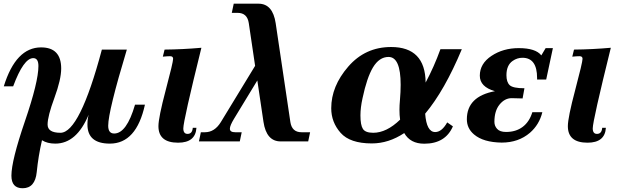

<svg xmlns="http://www.w3.org/2000/svg" viewBox="-29 -752 3317 1021"><path d="M175.3 -400.9Q175.3 -442.9 147.9 -442.9Q96.7 -442.9 41 -293H-8.8Q55.2 -500 189.5 -500Q296.4 -500 296.4 -387.7Q296.4 -329.6 260.3 -231.4Q224.1 -133.3 224.1 -89.8Q224.1 -45.9 292.5 -45.9Q394.5 -45.9 512.7 -488.3H645.5Q546.4 -160.2 546.4 -83.5Q546.4 -42 578.1 -42Q644.5 -42 689 -195.3H741.7Q696.3 11.7 555.2 11.7Q436 11.7 436 -89.4Q436 -118.7 442.4 -142.1Q378.4 11.7 265.1 11.7Q222.2 11.7 194.3 -6.3Q174.8 77.6 166.3 163.3Q157.7 249 91.3 249Q31.7 249 31.7 182.1Q31.7 102.5 103.5 -107.2Q175.3 -316.9 175.3 -400.9Z M918 6.8Q813.5 6.8 813.5 -81.1Q813.5 -126.5 852.5 -273.7Q891.6 -420.9 891.6 -439.5Q891.6 -453.1 875.5 -453.1Q860.8 -453.1 836.9 -450.7L846.2 -488.3Q943.8 -489.3 1042 -498Q945.8 -109.4 945.8 -69.3Q945.8 -40 968.3 -40Q993.7 -40 996.1 -72.3H1015.6Q1010.7 6.8 918 6.8Z M1609.9 0H1463.4Q1387.7 0 1372.1 -104L1339.4 -324.2L1215.3 -120.1Q1193.4 -84 1193.4 -67.4Q1193.4 -48.8 1221.7 -48.8H1256.3L1246.1 0H1028.8L1039.1 -48.8H1061Q1112.3 -48.8 1145.5 -103L1327.6 -401.9L1293.9 -629.4Q1285.6 -683.6 1234.9 -683.6H1203.6L1213.9 -732.4H1345.7Q1421.4 -732.4 1437 -628.4L1515.1 -103Q1523.4 -48.8 1574.2 -48.8H1620.1Z M2227.1 12.2Q2152.8 12.2 2120.6 -44.4Q2037.6 10.7 1948.2 10.7Q1832 10.7 1782.2 -45.7Q1732.4 -102.1 1732.4 -176.3Q1732.4 -293.5 1822.8 -397.7Q1913.1 -502 2050.8 -502Q2232.4 -502 2234.4 -313Q2279.3 -397 2313 -490.2H2426.8Q2335 -270.5 2231.9 -147.5Q2239.3 -49.8 2285.2 -49.8Q2320.3 -49.8 2349.1 -101.1L2379.4 -80.1Q2339.4 12.2 2227.1 12.2ZM1955.6 -45.9Q2026.4 -45.9 2098.6 -115.7Q2095.2 -139.6 2095.2 -168Q2095.2 -191.9 2097.7 -218.8Q2101.6 -264.6 2101.6 -301.3Q2101.6 -449.2 2037.1 -449.2Q1987.8 -449.2 1954.1 -393.1Q1921.9 -338.9 1898.9 -230Q1887.7 -179.7 1887.7 -138.2Q1887.7 -86.9 1900.9 -66.4Q1914.1 -45.9 1955.6 -45.9Z M2638.7 6.3Q2541 4.9 2491.7 -37.1Q2453.6 -69.3 2453.6 -117.7Q2453.6 -239.3 2603 -267.1Q2522.5 -290 2522.5 -349.6Q2522.5 -413.6 2584.5 -454.8Q2646.5 -496.1 2729.5 -496.1Q2819.3 -496.1 2849.6 -457.5L2872.6 -496.1H2911.1L2875.5 -329.1H2827.1V-337.4Q2827.1 -444.8 2749 -444.8Q2721.2 -444.8 2697.3 -428.2Q2664.1 -405.3 2664.1 -352.1Q2664.1 -315.4 2681.4 -299.1Q2698.7 -282.7 2759.8 -282.7L2750 -228.5Q2715.8 -230 2691.9 -230Q2655.3 -230 2627.7 -196.3Q2600.1 -162.6 2600.1 -104Q2600.1 -82.5 2614.3 -66.9Q2628.9 -50.3 2662.1 -50.3Q2714.4 -50.3 2750.2 -77.1Q2786.1 -104 2801.8 -155.3H2855Q2838.9 -89.4 2789.1 -45.9Q2728 6.3 2638.7 6.3Z M3095.2 6.8Q2990.7 6.8 2990.7 -81.1Q2990.7 -126.5 3029.8 -273.7Q3068.8 -420.9 3068.8 -439.5Q3068.8 -453.1 3052.7 -453.1Q3038.1 -453.1 3014.2 -450.7L3023.4 -488.3Q3121.1 -489.3 3219.2 -498Q3123 -109.4 3123 -69.3Q3123 -40 3145.5 -40Q3170.9 -40 3173.3 -72.3H3192.9Q3188 6.8 3095.2 6.8Z"/></svg>

Font: Munson
Style: Bold Italic
Weight: 700
Italic angle: -12°
Designer: Paul James MIller
Foundry: High-Logic / Made with FontCreator
Version: Version 2.10;May 5, 2019;FontCreator 11.5.0.2430 64-bit